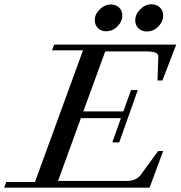

<svg xmlns="http://www.w3.org/2000/svg" viewBox="-62 -870 837 890"><path d="M618.7 -724.1Q595.2 -724.1 580.1 -738.5Q564.9 -752.9 564.9 -774.9Q564.9 -803.7 587.9 -826.9Q610.8 -850.1 640.6 -850.1Q664.1 -850.1 679.2 -835.4Q694.3 -820.8 694.3 -798.3Q694.3 -769.5 671.6 -746.8Q648.9 -724.1 618.7 -724.1ZM429.7 -725.1Q407.2 -725.1 392.3 -739.5Q377.4 -753.9 377.4 -775.9Q377.4 -804.7 400.4 -826.9Q423.3 -849.1 452.1 -849.1Q475.1 -849.1 490 -835Q504.9 -820.8 504.9 -798.8Q504.9 -770 482.4 -747.6Q460 -725.1 429.7 -725.1ZM-42.5 0 -33.2 -26.4H100.1L322.8 -636.7H179.2L189 -663.1H754.9L690.9 -497.1H668L671.9 -607.9Q672.4 -620.6 658 -626.2Q643.6 -631.8 611.3 -631.8H425.8L324.2 -353.5H509.8L545.4 -452.6H576.7L490.7 -210H458.5L498.5 -322.3H313L207 -31.2H524.9Q569.8 -31.2 590.8 -60.1L670.9 -169.9H694.3L631.3 0Z"/></svg>

Font: Elstob Medium
Style: Italic
Weight: 500
Italic angle: -20°
Designer: Peter S. Baker
Version: Version 1.015